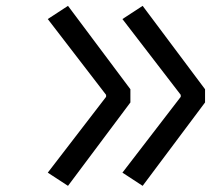

<svg xmlns="http://www.w3.org/2000/svg" viewBox="-20 -696 707 643"><path d="M585.3 -378.3 390 -632.2 457.7 -676.4 666.7 -397.1V-352.9L457.7 -73.6L390 -117.8L585.3 -371.7ZM335.3 -378.3 140 -632.2 207.7 -676.4 416.7 -397.1V-352.9L207.7 -73.6L140 -117.8L335.3 -371.7Z"/></svg>

Font: Monoid
Style: Regular
Weight: 400
Width: 4
Monospace: yes
Designer: Andreas Larsen (@larsenwork)
Version: Version 0.61